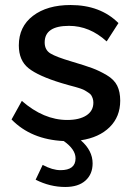

<svg xmlns="http://www.w3.org/2000/svg" viewBox="-20 -552 531 765"><path d="M459 -151Q459 -87 417 -45.5Q375 -4 302 7Q349 48 349 99Q349 142 320.5 167.5Q292 193 240 193Q179 193 122 164L150 105Q189 126 221 126Q281 126 281 79Q281 43 234 10Q104 4 26 -76L67 -150Q154 -74 248 -74Q296 -74 324 -92Q352 -110 352 -143Q352 -152 349.5 -159.5Q347 -167 343.5 -172.5Q340 -178 332 -183Q324 -188 318.5 -191.5Q313 -195 300 -199.5Q287 -204 278.5 -206Q270 -208 252.5 -213Q235 -218 225 -221Q133 -249 94 -280Q55 -311 55 -371Q55 -446 111.5 -489Q168 -532 261 -532Q380 -532 452 -460L405 -387Q337 -449 255 -449Q158 -449 158 -383Q158 -353 181 -339Q204 -325 265 -307Q319 -291 347.5 -280.5Q376 -270 405.5 -252.5Q435 -235 447 -210.5Q459 -186 459 -151Z"/></svg>

Font: Raleway-v4020 SemiBold
Style: Regular
Weight: 600
Designer: Matt McInerney, Pablo Impallari, Rodrigo Fuenzalida
Foundry: Matt McInerney, Pablo Impallari, Rodrigo Fuenzalida
Version: Version 4.020;PS 004.020;hotconv 1.0.88;makeotf.lib2.5.64775